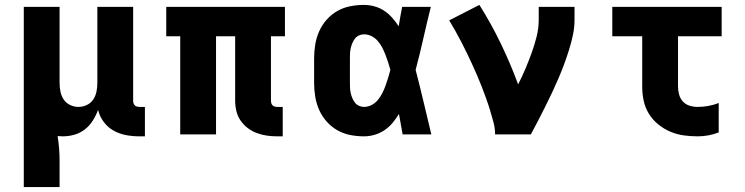

<svg xmlns="http://www.w3.org/2000/svg" viewBox="-20 -548 3040 783"><path d="M77 215V-520H223V-210Q223 -192 226.5 -174.5Q230 -157 239.5 -142.5Q249 -128 265.5 -120Q282 -112 300 -112Q318 -112 334.5 -120Q351 -128 360.5 -142.5Q370 -157 373.5 -174.5Q377 -192 377 -210V-520H523V-137Q523 -132 524.5 -127Q526 -122 529.5 -118.5Q533 -115 538 -113.5Q543 -112 548 -112H571V8H548Q521 8 494 3Q467 -2 443 -15.5Q419 -29 402.5 -51.5Q386 -74 380 -100Q372 -78 359 -57Q346 -36 327 -21Q308 -6 284.5 1Q261 8 236 8Q231 8 225.5 7.5Q220 7 215 7Q219 32 221 57Q223 82 223 108V215Z M1133 8H1110Q1089 8 1068 5Q1047 2 1027 -5.5Q1007 -13 990 -26Q973 -39 961 -56.5Q949 -74 944 -95Q939 -116 939 -137V-400H861V0H715V-400H658V-520H1142V-400H1085V-137Q1085 -132 1086.5 -127Q1088 -122 1091.5 -118.5Q1095 -115 1100 -113.5Q1105 -112 1110 -112H1133Z M1464 8Q1436 8 1408 2.5Q1380 -3 1355.5 -17Q1331 -31 1312 -52.5Q1293 -74 1281.5 -100Q1270 -126 1265.5 -154Q1261 -182 1261 -210V-310Q1261 -338 1265.5 -366Q1270 -394 1281.5 -420Q1293 -446 1312 -467.5Q1331 -489 1355.5 -503Q1380 -517 1408 -522.5Q1436 -528 1464 -528Q1486 -528 1507.5 -522Q1529 -516 1547 -504Q1565 -492 1579.5 -475.5Q1594 -459 1606 -441Q1609 -460 1612.5 -480Q1616 -500 1620 -520H1737Q1721 -456 1706.5 -391.5Q1692 -327 1675 -263Q1692 -198 1707.5 -132Q1723 -66 1739 0H1622Q1618 -21 1614.5 -41.5Q1611 -62 1607 -83Q1595 -64 1581 -47Q1567 -30 1548.5 -17.5Q1530 -5 1508.5 1.5Q1487 8 1464 8ZM1464 -112Q1481 -112 1496 -120Q1511 -128 1521.5 -141Q1532 -154 1539.5 -169Q1547 -184 1552.5 -199.5Q1558 -215 1563 -231Q1568 -247 1572 -263Q1568 -278 1563 -293.5Q1558 -309 1552 -324.5Q1546 -340 1538.5 -354.5Q1531 -369 1520.5 -381Q1510 -393 1495.5 -400.5Q1481 -408 1464 -408Q1454 -408 1444 -403.5Q1434 -399 1427.5 -390.5Q1421 -382 1417 -372.5Q1413 -363 1410.5 -352.5Q1408 -342 1407.5 -331.5Q1407 -321 1407 -310V-210Q1407 -199 1407.5 -188.5Q1408 -178 1410.5 -167.5Q1413 -157 1417 -147.5Q1421 -138 1427.5 -129.5Q1434 -121 1444 -116.5Q1454 -112 1464 -112Z M1999 0Q1999 -25 1992.5 -49.5Q1986 -74 1978.5 -98.5Q1971 -123 1962.5 -146.5Q1954 -170 1945 -193.5Q1936 -217 1926 -240Q1916 -263 1905.5 -286Q1895 -309 1884 -331.5Q1873 -354 1861.5 -376.5Q1850 -399 1837.5 -421Q1825 -443 1812 -465L1935 -528Q1983 -452 2022.5 -370Q2062 -288 2093 -204Q2109 -235 2122.5 -267Q2136 -299 2148 -332Q2160 -365 2168.5 -399Q2177 -433 2177 -468V-520H2323V-468Q2323 -436 2316.5 -405.5Q2310 -375 2300.5 -344.5Q2291 -314 2280 -284.5Q2269 -255 2256.5 -226Q2244 -197 2230.5 -168.5Q2217 -140 2203 -112Q2189 -84 2174.5 -56Q2160 -28 2145 0Z M2825 8Q2796 8 2767.5 4Q2739 0 2712.5 -11.5Q2686 -23 2663.5 -41.5Q2641 -60 2626 -84.5Q2611 -109 2605 -137.5Q2599 -166 2599 -195V-400H2477V-520H2923V-400H2745V-195Q2745 -179 2749.5 -162.5Q2754 -146 2765 -134Q2776 -122 2792 -117Q2808 -112 2825 -112Q2847 -112 2869 -116Q2891 -120 2911 -128V-8Q2891 0 2869 4Q2847 8 2825 8Z"/></svg>

Font: Iosevka Heavy Extended
Style: Regular
Weight: 900
Width: 7
Monospace: yes
Designer: Belleve Invis
Foundry: Belleve Invis
Version: Version 32.5.0; ttfautohint (v1.8.4)